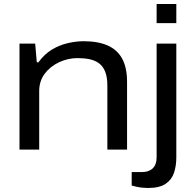

<svg xmlns="http://www.w3.org/2000/svg" viewBox="-20 -744 972 955"><path d="M77 0V-527H155L163 -434H171Q201 -475 238.5 -497.5Q276 -520 317.5 -529.5Q359 -539 396 -539Q467 -539 515 -518Q563 -497 587.5 -452.5Q612 -408 612 -336V0H514V-318Q514 -361 503 -388Q492 -415 472 -429.5Q452 -444 425 -449.5Q398 -455 366 -455Q318 -455 274 -434.5Q230 -414 202.5 -377.5Q175 -341 175 -291V0ZM759 -629V-724H857V-629ZM716 191Q702 191 687.5 189.5Q673 188 659.5 185Q646 182 635 179V112H685Q720 112 739.5 93.5Q759 75 759 39V-527H857V39Q857 81 845.5 115.5Q834 150 803.5 170.5Q773 191 716 191Z"/></svg>

Font: Archivo Expanded
Style: Regular
Weight: 400
Width: 7
Designer: Hector Gatti
Foundry: Omnibus-Type
Version: Version 2.001